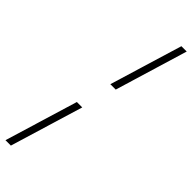

<svg xmlns="http://www.w3.org/2000/svg" viewBox="-384 -763 1006 1006"><g transform="rotate(45 119.5 -260.0)"><path d="M168.5 -356.5H128.5L251 -760.5H290.5ZM-52.5 239.5 70.5 -166.5H110.5L-12.5 239.5Z"/></g></svg>

Font: Newsreader 60pt Medium
Style: Italic
Weight: 500
Italic angle: -17°
Designer: Hugues Gentile
Foundry: Production Type
Version: Version 1.003